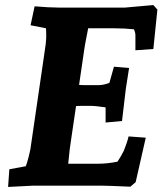

<svg xmlns="http://www.w3.org/2000/svg" viewBox="-20 -735 643 760"><path d="M212 -705H475L587 -715L603 -697L587 -541L516 -536V-595Q516 -607 510 -619Q472 -623 434 -623H329Q328 -617 321.5 -584Q315 -551 314 -542L293 -399Q302 -398 317 -398H370Q390 -398 413 -407L431 -471L491 -466Q481 -403 478 -383L463 -256L398 -250V-310Q358 -316 338 -316H310Q287 -316 281 -315L263 -193Q256 -152 250 -87H370Q405 -87 445 -95Q459 -116 470 -138Q483 -170 489 -195L557 -190L517 -14L496 4Q406 0 386 0H109L12 5L17 -65L82 -77Q86 -85 94 -116.5Q102 -148 103 -163L154 -512Q163 -567 163 -590.5Q163 -614 162 -623L101 -635L117 -710Q176 -705 212 -705Z"/></svg>

Font: Andada SC
Style: Bold Italic
Weight: 700
Italic angle: -8.29999°
Designer: Carolina Giovagnoli
Foundry: Carolina Giovagnoli
Version: Version 1.003